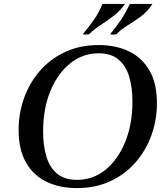

<svg xmlns="http://www.w3.org/2000/svg" viewBox="-20 -945 842 980"><path d="M484 -715Q571 -715 638 -683Q705 -651 743 -585Q781 -519 781 -418Q781 -334 753.5 -256.5Q726 -179 673.5 -118Q621 -57 545 -21Q469 15 372 15Q285 15 218 -17Q151 -49 113 -115Q75 -181 75 -282Q75 -366 102.5 -443.5Q130 -521 182.5 -582Q235 -643 311 -679Q387 -715 484 -715ZM373 -27Q455 -27 518.5 -78.5Q582 -130 619 -220.5Q656 -311 656 -427Q656 -498 639.5 -553.5Q623 -609 585 -641Q547 -673 483 -673Q402 -673 338 -621.5Q274 -570 237 -480Q200 -390 200 -273Q200 -203 216.5 -147Q233 -91 271 -59Q309 -27 373 -27ZM618 -925Q594 -890 560.5 -864.5Q527 -839 493.5 -817Q460 -795 434 -770Q418 -767 402 -770Q434 -808 459 -843.5Q484 -879 503 -925ZM758 -925Q733 -886 699 -861Q665 -836 631.5 -815.5Q598 -795 574 -770Q558 -767 542 -770Q577 -813 599 -846Q621 -879 643 -925Z"/></svg>

Font: Poltawski Nowy
Style: Italic
Weight: 400
Italic angle: -12°
Designer: Adam Pótawski, Mateusz Machalski, Borys Kosmynka, Ania Wieluska
Foundry: Capitalics.wtf
Version: Version 1.001;gftools[0.9.25]